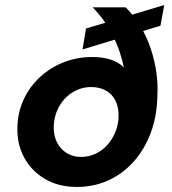

<svg xmlns="http://www.w3.org/2000/svg" viewBox="-20 -729 683 761"><path d="M285 12Q211 12 157 -20.5Q103 -53 75 -106Q47 -159 49 -223Q50 -283 73.5 -334Q97 -385 138 -423Q179 -461 232 -482Q285 -503 346 -503Q385 -503 416.5 -493.5Q448 -484 471 -462Q464 -495 453 -527Q442 -559 426.5 -589.5Q411 -620 391 -648Q371 -676 347 -700H478Q514 -664 538.5 -622Q563 -580 578 -534.5Q593 -489 599.5 -443.5Q606 -398 604 -355Q603 -270 577.5 -202.5Q552 -135 508.5 -87Q465 -39 408 -13.5Q351 12 285 12ZM301 -107Q332 -107 358.5 -119.5Q385 -132 405 -154Q425 -176 437 -205Q449 -234 450 -266Q451 -304 437.5 -330.5Q424 -357 399 -370.5Q374 -384 342 -384Q302 -384 268.5 -363.5Q235 -343 215 -308Q195 -273 193 -229Q192 -193 205.5 -165.5Q219 -138 244 -122.5Q269 -107 301 -107ZM307 -533 321 -616 631 -709 616 -627Z"/></svg>

Font: DM Sans 18pt ExtraBold
Style: Italic
Weight: 800
Italic angle: -10°
Designer: Colophon Foundry, Jonny Pinhorn
Foundry: Colophon Foundry
Version: Version 4.004;gftools[0.9.30]